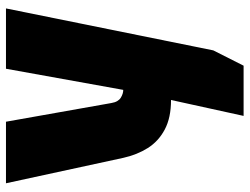

<svg xmlns="http://www.w3.org/2000/svg" viewBox="-114 -464 816 627"><g transform="rotate(-90 293.5 -151.0)"><path d="M228 237 280 0Q222 0 183.5 -20.5Q145 -41 123 -76Q101 -111 91 -156L8 -539H209L270 -195Q272 -183 276.5 -175.5Q281 -168 287.5 -164Q294 -160 300.5 -158Q307 -156 313 -156L382 -539H579L442 138L392 237Z"/></g></svg>

Font: Exo Thin Black
Style: Regular
Weight: 900
Version: Version 2.000